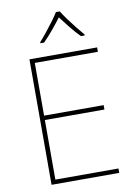

<svg xmlns="http://www.w3.org/2000/svg" viewBox="-101 -1013 753 1076"><g transform="rotate(-10 275.0 -474.5)"><path d="M488 0H103V-714H488V-689H129V-389H468V-364H129V-25H488ZM317 -949Q329 -929 349 -901.5Q369 -874 391 -846.5Q413 -819 431 -798V-792H410Q382 -820 354.5 -854.5Q327 -889 306 -917Q285 -889 256.5 -854.5Q228 -820 200 -792H179V-798Q198 -819 220 -846.5Q242 -874 262.5 -901.5Q283 -929 295 -949Z"/></g></svg>

Font: Noto Sans Sinhala UI Thin
Style: Regular
Weight: 100
Designer: Jelle Bosma - Monotype Design Team
Foundry: Monotype Imaging Inc.
Version: Version 2.006; ttfautohint (v1.8.4.7-5d5b)